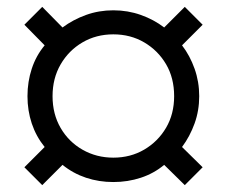

<svg xmlns="http://www.w3.org/2000/svg" viewBox="-20 -630 660 559"><path d="M103 -91 51 -143 110 -202Q85 -233 72.5 -270.5Q60 -308 60 -350Q60 -392 72.5 -430Q85 -468 110 -498L51 -558L103 -610L162 -550Q193 -573 230.5 -586.5Q268 -600 310 -600Q352 -600 390 -586.5Q428 -573 458 -550L518 -610L570 -558L510 -498Q533 -468 546.5 -430Q560 -392 560 -350Q560 -308 546.5 -270.5Q533 -233 510 -202L570 -143L518 -91L458 -150Q428 -125 390 -112.5Q352 -100 310 -100Q268 -100 230.5 -112.5Q193 -125 162 -150ZM310 -171Q360 -171 400 -194.5Q440 -218 463.5 -258Q487 -298 487 -350Q487 -403 463.5 -443Q440 -483 400 -506.5Q360 -530 310 -530Q260 -530 220 -506.5Q180 -483 156.5 -442.5Q133 -402 133 -350Q133 -298 156.5 -257.5Q180 -217 220.5 -194Q261 -171 310 -171Z"/></svg>

Font: Space Grotesk
Style: Regular
Weight: 400
Designer: Florian Karsten
Foundry: Florian Karsten
Version: Version 2.000